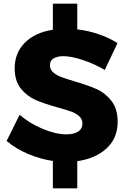

<svg xmlns="http://www.w3.org/2000/svg" viewBox="-20 -871 686 1046"><path d="M401 7V155H268V6Q197 -5 131.5 -33Q66 -61 16 -103L87 -246Q140 -199 212.5 -169Q285 -139 341 -139Q382 -139 405.5 -154Q429 -169 429 -198Q429 -222 411.5 -238Q394 -254 367.5 -263.5Q341 -273 293 -286Q221 -306 174 -326.5Q127 -347 93.5 -388.5Q60 -430 60 -499Q60 -583 115.5 -638.5Q171 -694 268 -709V-851H401V-711Q461 -704 518 -684.5Q575 -665 620 -636L551 -490Q495 -523 431.5 -544Q368 -565 325 -565Q291 -565 271.5 -552.5Q252 -540 252 -516Q252 -493 269 -477.5Q286 -462 311 -452.5Q336 -443 385 -428Q458 -407 505.5 -386Q553 -365 587 -321.5Q621 -278 621 -208Q621 -118 560.5 -62.5Q500 -7 401 7Z"/></svg>

Font: Montserrat arm2
Style: Bold
Weight: 700
Designer: Julieta Ulanovsky
Foundry: Julieta Ulanovsky
Version: Version 6.000